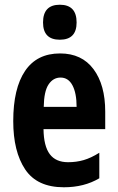

<svg xmlns="http://www.w3.org/2000/svg" viewBox="-20 -782 497 812"><path d="M234 -556Q326 -556 375.5 -489.5Q425 -423 425 -310V-236H164Q165 -164 190.5 -130Q216 -96 268 -96Q303 -96 334 -105Q365 -114 400 -136V-28Q336 10 250 10Q137 10 86.5 -65.5Q36 -141 36 -270Q36 -408 86 -482Q136 -556 234 -556ZM236 -454Q205 -454 185.5 -425Q166 -396 165 -330H304Q304 -388 286.5 -421Q269 -454 236 -454ZM233 -762Q304 -762 304 -687Q304 -614 233 -614Q162 -614 162 -687Q162 -762 233 -762Z"/></svg>

Font: Noto Sans Khmer UI ExtraCondensed
Style: Bold
Weight: 700
Width: 2
Designer: Danh Hong and the Monotype Design Team
Foundry: Monotype Imaging Inc.
Version: Version 2.002; ttfautohint (v1.8.4.7-5d5b)